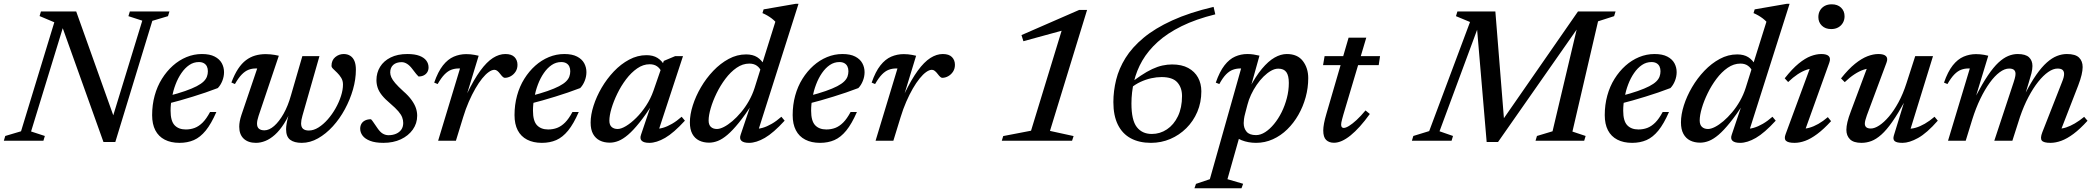

<svg xmlns="http://www.w3.org/2000/svg" viewBox="-39 -736 10957 1004"><path d="M563.5 -104.5 539.5 -88 705 -628 632.5 -651.5 640 -676H847L839.5 -651.5L757.5 -627L564 6.5H502L277.5 -621L297.5 -616L123.5 -48.5L195.5 -25L188 0H-19L-11.5 -25L71 -49.5L245 -619.5L168 -652L175 -676H359.5Z M1001 -411.5Q973.5 -411.5 950.8 -396Q928 -380.5 909.8 -354Q891.5 -327.5 879 -294.5Q866.5 -261.5 859.8 -226Q853 -190.5 853 -157Q853 -103.5 874 -81.2Q895 -59 932.5 -59Q957.5 -59 979.2 -67.2Q1001 -75.5 1020.8 -95.2Q1040.5 -115 1059.5 -150.5H1092.5Q1065.5 -88.5 1036.8 -53.2Q1008 -18 974.8 -3.5Q941.5 11 899.5 11Q854.5 11 822.2 -5.8Q790 -22.5 773.2 -54.8Q756.5 -87 756.5 -134Q756.5 -188 769.8 -236.2Q783 -284.5 807.8 -324Q832.5 -363.5 865 -392.5Q897.5 -421.5 936.2 -437.5Q975 -453.5 1017 -453.5Q1058 -453.5 1083.5 -440.2Q1109 -427 1120.8 -405.5Q1132.5 -384 1132.5 -358.5Q1132.5 -335.5 1123.5 -313Q1114.5 -290.5 1100 -275.5Q1068.5 -263.5 1035.8 -252.2Q1003 -241 969.8 -230.8Q936.5 -220.5 903.2 -211Q870 -201.5 837.5 -193.5L839 -233.5Q892 -247 929 -260Q966 -273 989.5 -285.2Q1013 -297.5 1025.8 -310Q1038.5 -322.5 1043.2 -335.8Q1048 -349 1048 -363.5Q1048 -378 1042.8 -388.8Q1037.5 -399.5 1027 -405.5Q1016.5 -411.5 1001 -411.5Z M1542 -442.5H1631.5L1542.5 -131Q1539 -118.5 1537.2 -108.8Q1535.5 -99 1535.5 -91Q1535.5 -71 1546 -62.2Q1556.5 -53.5 1576 -53.5Q1601 -53.5 1626.5 -69.5Q1652 -85.5 1675 -111.8Q1698 -138 1716 -170Q1734 -202 1744.2 -234.2Q1754.5 -266.5 1754.5 -294Q1754.5 -314 1745.2 -329Q1736 -344 1724.2 -355.5Q1712.5 -367 1703.5 -375.5Q1694.5 -384 1694.5 -391.5Q1694.5 -421 1714 -437.2Q1733.5 -453.5 1758.5 -453.5Q1778 -453.5 1792.5 -444.2Q1807 -435 1814.5 -417Q1822 -399 1822 -371.5Q1822 -321.5 1806.8 -268.2Q1791.5 -215 1764.5 -165Q1737.5 -115 1701.5 -75.5Q1665.5 -36 1624 -12.5Q1582.5 11 1539 11Q1499.5 11 1478.2 -5.2Q1457 -21.5 1457 -60.5Q1457 -73.5 1459.8 -89.5Q1462.5 -105.5 1467.5 -124.5L1483.5 -179L1490 -178Q1469.5 -125.5 1446.2 -89.2Q1423 -53 1398.2 -31Q1373.5 -9 1348.5 1Q1323.5 11 1299.5 11Q1258.5 11 1235.2 -11Q1212 -33 1212 -73.5Q1212 -100.5 1223.5 -135L1306 -378Q1304 -378 1302.2 -378Q1300.5 -378 1298.5 -378Q1278 -378 1260.2 -371Q1242.5 -364 1225.2 -346.5Q1208 -329 1189.5 -296.5L1171 -304.5Q1187 -347 1206 -375.8Q1225 -404.5 1247.2 -421.2Q1269.5 -438 1295.2 -445.5Q1321 -453 1350.5 -453Q1363.5 -453 1375.2 -451.8Q1387 -450.5 1398 -448.8Q1409 -447 1419 -444.5L1313 -129.5Q1309 -117.5 1307 -107.5Q1305 -97.5 1305 -89.5Q1305 -71.5 1315 -63Q1325 -54.5 1343.5 -54.5Q1368.5 -54.5 1394.5 -77.2Q1420.5 -100 1443.8 -141Q1467 -182 1482.5 -237.5Z M1901 -112.5Q1907.5 -106 1914 -96Q1920.5 -86 1935 -65.5Q1949 -45 1963 -37Q1977 -29 1992.5 -29Q2014.5 -29 2032 -36.5Q2049.5 -44 2059.5 -58.2Q2069.5 -72.5 2069.5 -93Q2069.5 -108 2064 -122.5Q2058.5 -137 2044 -154Q2029.5 -171 2002 -194.5Q1974.5 -217.5 1958.5 -237.5Q1942.5 -257.5 1936 -277Q1929.5 -296.5 1929.5 -317Q1929.5 -355.5 1948.5 -386.5Q1967.5 -417.5 2003.8 -435.5Q2040 -453.5 2091 -453.5Q2130 -453.5 2154.2 -444.2Q2178.5 -435 2190.2 -419.2Q2202 -403.5 2202 -383.5Q2202 -369.5 2195.5 -358.8Q2189 -348 2177.2 -342Q2165.5 -336 2149.5 -336Q2144.5 -341.5 2137.2 -349.5Q2130 -357.5 2117 -375.5Q2104 -393 2089.8 -402Q2075.5 -411 2061.5 -411Q2033.5 -411 2017.5 -396.8Q2001.5 -382.5 2001.5 -357Q2001.5 -345.5 2007.2 -332Q2013 -318.5 2027.8 -301.2Q2042.5 -284 2070 -259Q2097.5 -235 2113.2 -213Q2129 -191 2135.8 -171Q2142.5 -151 2142.5 -131Q2142.5 -90.5 2119.5 -58.2Q2096.5 -26 2057 -7.5Q2017.5 11 1966 11Q1923.5 11 1896.5 0.5Q1869.5 -10 1857 -26.8Q1844.5 -43.5 1844.5 -63Q1844.5 -77.5 1851 -88.8Q1857.5 -100 1870.2 -106.2Q1883 -112.5 1901 -112.5Z M2366.5 -378Q2365 -378 2363.2 -378Q2361.5 -378 2359.5 -378Q2339 -378 2321 -371.2Q2303 -364.5 2285.8 -347Q2268.5 -329.5 2249.5 -296.5L2231.5 -304Q2251.5 -361.5 2277.2 -394Q2303 -426.5 2334 -439.8Q2365 -453 2399 -453Q2411 -453 2421.5 -452Q2432 -451 2442.5 -449Q2453 -447 2464 -444.5L2403 -244.5L2403.5 -247Q2439.5 -321 2472.8 -366.5Q2506 -412 2538.5 -432.8Q2571 -453.5 2603.5 -453.5Q2636 -453.5 2651.5 -437.5Q2667 -421.5 2667 -397Q2667 -376.5 2657 -361.2Q2647 -346 2631.8 -337.5Q2616.5 -329 2600.5 -329Q2596 -329 2590.2 -334Q2584.5 -339 2577 -349Q2569 -359.5 2561.8 -365.2Q2554.5 -371 2546.5 -371Q2533 -371 2516.5 -359.2Q2500 -347.5 2482.2 -325.5Q2464.5 -303.5 2446.8 -272.8Q2429 -242 2412.5 -204.2Q2396 -166.5 2383 -123.5L2345 0H2252Z M2896 -411.5Q2868.5 -411.5 2845.8 -396Q2823 -380.5 2804.8 -354Q2786.5 -327.5 2774 -294.5Q2761.5 -261.5 2754.8 -226Q2748 -190.5 2748 -157Q2748 -103.5 2769 -81.2Q2790 -59 2827.5 -59Q2852.5 -59 2874.2 -67.2Q2896 -75.5 2915.8 -95.2Q2935.5 -115 2954.5 -150.5H2987.5Q2960.5 -88.5 2931.8 -53.2Q2903 -18 2869.8 -3.5Q2836.5 11 2794.5 11Q2749.5 11 2717.2 -5.8Q2685 -22.5 2668.2 -54.8Q2651.5 -87 2651.5 -134Q2651.5 -188 2664.8 -236.2Q2678 -284.5 2702.8 -324Q2727.5 -363.5 2760 -392.5Q2792.5 -421.5 2831.2 -437.5Q2870 -453.5 2912 -453.5Q2953 -453.5 2978.5 -440.2Q3004 -427 3015.8 -405.5Q3027.5 -384 3027.5 -358.5Q3027.5 -335.5 3018.5 -313Q3009.5 -290.5 2995 -275.5Q2963.5 -263.5 2930.8 -252.2Q2898 -241 2864.8 -230.8Q2831.5 -220.5 2798.2 -211Q2765 -201.5 2732.5 -193.5L2734 -233.5Q2787 -247 2824 -260Q2861 -273 2884.5 -285.2Q2908 -297.5 2920.8 -310Q2933.5 -322.5 2938.2 -335.8Q2943 -349 2943 -363.5Q2943 -378 2937.8 -388.8Q2932.5 -399.5 2922 -405.5Q2911.5 -411.5 2896 -411.5Z M3313 -31.5 3369 -197.5H3377.5Q3337 -135 3304.5 -94.5Q3272 -54 3245.2 -31.2Q3218.5 -8.5 3195.2 0.8Q3172 10 3150 10Q3120 10 3097.5 -1.2Q3075 -12.5 3062.2 -35.5Q3049.5 -58.5 3049.5 -95Q3049.5 -135.5 3064.8 -183.2Q3080 -231 3107.2 -277.5Q3134.5 -324 3171 -362.5Q3207.5 -401 3251 -424.2Q3294.5 -447.5 3341.5 -447.5Q3376 -447.5 3399 -433.2Q3422 -419 3439 -389.5L3420 -360Q3413 -377.5 3397.5 -388.8Q3382 -400 3358 -400Q3324 -400 3292.8 -378.2Q3261.5 -356.5 3235 -321.5Q3208.5 -286.5 3189 -246.2Q3169.5 -206 3158.5 -168.8Q3147.5 -131.5 3147.5 -105Q3147.5 -83 3159.2 -72.2Q3171 -61.5 3191 -61.5Q3209 -61.5 3234.8 -77Q3260.5 -92.5 3288 -119.8Q3315.5 -147 3339.5 -183.5Q3363.5 -220 3378 -261.5L3432 -417.5L3491.5 -442.5H3532.5L3399 -36L3385 -63Q3404 -61 3427 -67.5Q3450 -74 3475 -88.5Q3500 -103 3525.5 -125.5L3542.5 -105Q3484 -41 3439 -15Q3394 11 3356.5 11Q3328 11 3316.8 0.2Q3305.5 -10.5 3313 -31.5Z M3941.5 -363Q3934.5 -381 3918.8 -392.2Q3903 -403.5 3879.5 -403.5Q3844.5 -403.5 3812.8 -381.5Q3781 -359.5 3754.5 -324.2Q3728 -289 3708.2 -248.5Q3688.5 -208 3677.5 -170.2Q3666.5 -132.5 3666.5 -106Q3666.5 -83.5 3678.2 -72.5Q3690 -61.5 3710 -61.5Q3725.5 -61.5 3746.5 -72.2Q3767.5 -83 3790.5 -102.5Q3813.5 -122 3836 -148.8Q3858.5 -175.5 3877 -208Q3895.5 -240.5 3907 -276.5L4015.5 -622.5Q4007 -631.5 3996.5 -639.5Q3986 -647.5 3974 -654.5Q3962 -661.5 3948 -667.5L3954 -687L4121.5 -716H4136.5L3920.5 -36L3906 -63Q3925.5 -61 3948.5 -67.5Q3971.5 -74 3996.5 -88.5Q4021.5 -103 4047 -125.5L4064 -105Q4005.5 -41 3960.5 -15Q3915.5 11 3878 11Q3849.5 11 3838 0.2Q3826.5 -10.5 3834 -31.5L3890 -197.5H3898.5Q3857.5 -135 3824.8 -94.5Q3792 -54 3765.2 -31.2Q3738.5 -8.5 3715 0.8Q3691.5 10 3669 10Q3639.5 10 3616.8 -1.2Q3594 -12.5 3581.2 -36Q3568.5 -59.5 3568.5 -96Q3568.5 -137 3583.8 -185Q3599 -233 3626.5 -280Q3654 -327 3691 -365.8Q3728 -404.5 3771.5 -428Q3815 -451.5 3862.5 -451.5Q3897.5 -451.5 3920.5 -437Q3943.5 -422.5 3960 -393Z M4350.5 -411.5Q4323 -411.5 4300.2 -396Q4277.5 -380.5 4259.2 -354Q4241 -327.5 4228.5 -294.5Q4216 -261.5 4209.2 -226Q4202.5 -190.5 4202.5 -157Q4202.5 -103.5 4223.5 -81.2Q4244.5 -59 4282 -59Q4307 -59 4328.8 -67.2Q4350.5 -75.5 4370.2 -95.2Q4390 -115 4409 -150.5H4442Q4415 -88.5 4386.2 -53.2Q4357.5 -18 4324.2 -3.5Q4291 11 4249 11Q4204 11 4171.8 -5.8Q4139.5 -22.5 4122.8 -54.8Q4106 -87 4106 -134Q4106 -188 4119.2 -236.2Q4132.5 -284.5 4157.2 -324Q4182 -363.5 4214.5 -392.5Q4247 -421.5 4285.8 -437.5Q4324.5 -453.5 4366.5 -453.5Q4407.5 -453.5 4433 -440.2Q4458.5 -427 4470.2 -405.5Q4482 -384 4482 -358.5Q4482 -335.5 4473 -313Q4464 -290.5 4449.5 -275.5Q4418 -263.5 4385.2 -252.2Q4352.5 -241 4319.2 -230.8Q4286 -220.5 4252.8 -211Q4219.5 -201.5 4187 -193.5L4188.5 -233.5Q4241.5 -247 4278.5 -260Q4315.5 -273 4339 -285.2Q4362.5 -297.5 4375.2 -310Q4388 -322.5 4392.8 -335.8Q4397.5 -349 4397.5 -363.5Q4397.5 -378 4392.2 -388.8Q4387 -399.5 4376.5 -405.5Q4366 -411.5 4350.5 -411.5Z M4654 -378Q4652.5 -378 4650.8 -378Q4649 -378 4647 -378Q4626.5 -378 4608.5 -371.2Q4590.5 -364.5 4573.2 -347Q4556 -329.5 4537 -296.5L4519 -304Q4539 -361.5 4564.8 -394Q4590.5 -426.5 4621.5 -439.8Q4652.5 -453 4686.5 -453Q4698.5 -453 4709 -452Q4719.5 -451 4730 -449Q4740.5 -447 4751.5 -444.5L4690.5 -244.5L4691 -247Q4727 -321 4760.2 -366.5Q4793.5 -412 4826 -432.8Q4858.5 -453.5 4891 -453.5Q4923.5 -453.5 4939 -437.5Q4954.5 -421.5 4954.5 -397Q4954.5 -376.5 4944.5 -361.2Q4934.5 -346 4919.2 -337.5Q4904 -329 4888 -329Q4883.5 -329 4877.8 -334Q4872 -339 4864.5 -349Q4856.5 -359.5 4849.2 -365.2Q4842 -371 4834 -371Q4820.5 -371 4804 -359.2Q4787.5 -347.5 4769.8 -325.5Q4752 -303.5 4734.2 -272.8Q4716.5 -242 4700 -204.2Q4683.5 -166.5 4670.5 -123.5L4632.5 0H4539.5Z M5352.5 -52.5 5528.5 -628 5548 -585 5312.5 -520.5 5302.5 -552.5 5604 -684H5645.5L5451.5 -51.5L5575 -24.5L5567 0H5199.5L5207 -24.5Z M6307 -700 6316 -661Q6214.5 -636 6140 -599.2Q6065.5 -562.5 6015 -516.8Q5964.5 -471 5934.2 -418.8Q5904 -366.5 5890.8 -309.8Q5877.5 -253 5877.5 -194.5Q5877.5 -107.5 5905.5 -71.5Q5933.5 -35.5 5984 -35.5Q6027 -35.5 6063 -59.5Q6099 -83.5 6120.5 -128Q6142 -172.5 6142 -234Q6142 -278 6117.2 -305.5Q6092.5 -333 6035 -333Q6009 -333 5980.8 -326.8Q5952.5 -320.5 5925 -307.8Q5897.5 -295 5874 -275.5L5852.5 -286Q5892.5 -318 5925.5 -340Q5958.5 -362 5986.5 -375Q6014.5 -388 6040 -393.5Q6065.5 -399 6090 -399Q6140.5 -399 6174.5 -380.5Q6208.5 -362 6225.8 -330.2Q6243 -298.5 6243 -258.5Q6243 -200.5 6222 -151.2Q6201 -102 6164.5 -65.8Q6128 -29.5 6080.5 -9.2Q6033 11 5979.5 11Q5918 11 5874 -12.8Q5830 -36.5 5806.5 -84Q5783 -131.5 5783 -202Q5783 -260 5797.5 -318.8Q5812 -377.5 5846.5 -433Q5881 -488.5 5940.8 -538.2Q6000.5 -588 6090.8 -629.2Q6181 -670.5 6307 -700Z M6473 -146Q6467.5 -126 6466 -113.2Q6464.5 -100.5 6464.5 -92.5Q6464.5 -65.5 6479.5 -47.5Q6494.5 -29.5 6529 -29.5Q6552.5 -29.5 6576.8 -45Q6601 -60.5 6623.2 -87.5Q6645.5 -114.5 6662.8 -149.2Q6680 -184 6690.2 -223.2Q6700.5 -262.5 6700.5 -302.5Q6700.5 -340.5 6687.5 -358.8Q6674.5 -377 6645.5 -377Q6627 -377 6607.2 -365.8Q6587.5 -354.5 6568.2 -335.5Q6549 -316.5 6532.2 -292Q6515.5 -267.5 6503 -240.8Q6490.5 -214 6484 -188ZM6404 -44.5H6449L6379.5 201L6461.5 225L6453 248.5H6207L6215 225.5L6287.5 201L6451 -378Q6450.5 -378 6449.2 -378Q6448 -378 6447 -378Q6426 -378 6407.8 -371.2Q6389.5 -364.5 6372.2 -347Q6355 -329.5 6337 -296.5L6318.5 -304Q6338.5 -361.5 6364 -394.2Q6389.5 -427 6419.8 -440.2Q6450 -453.5 6483.5 -453.5Q6500.5 -453.5 6515.5 -451.2Q6530.5 -449 6547 -445L6496.5 -264L6493.5 -273Q6526.5 -336.5 6559.8 -376.2Q6593 -416 6625.8 -434.8Q6658.5 -453.5 6690 -453.5Q6746 -453.5 6774 -416.8Q6802 -380 6802 -327.5Q6802 -276.5 6788.5 -227.5Q6775 -178.5 6750.5 -135.5Q6726 -92.5 6692.2 -59.5Q6658.5 -26.5 6617 -7.8Q6575.5 11 6529 11Q6488.5 11 6453.5 -2.8Q6418.5 -16.5 6404 -44.5Z M6879.5 -395.5 6887.5 -442.5H7177.5L7170.5 -395.5ZM6985.5 -136Q6981.5 -122 6979 -112.2Q6976.5 -102.5 6975.2 -95.8Q6974 -89 6974 -84.5Q6974 -75 6977.8 -71Q6981.5 -67 6987.5 -67Q6998 -67 7015.2 -77.5Q7032.5 -88 7054.5 -108.2Q7076.5 -128.5 7101.5 -158.5L7124 -140Q7097.5 -103 7072.2 -75Q7047 -47 7023.5 -28Q7000 -9 6978.2 0.8Q6956.5 10.5 6936.5 10.5Q6911 10.5 6895.8 -4Q6880.5 -18.5 6880.5 -54Q6880.5 -69 6884.5 -90.8Q6888.5 -112.5 6897 -141L7013 -539H7105.5Z M7696.5 -611 7488.5 -49.5 7559 -25 7551.5 0H7344L7351.5 -25L7434.5 -50.5L7648 -621L7574.5 -651.5L7582 -676H7780.5L7828.5 -77L7793 -71.5L8212.5 -676H8262.5L8261 -660.5L7794.5 6.5H7735L7683 -605ZM8228 -676H8409L8401.5 -651.5L8317.5 -624.5L8183.5 -48L8252.5 -25L8245 0H7990.5L7998 -25L8079.5 -49.5Z M8597 -411.5Q8569.5 -411.5 8546.8 -396Q8524 -380.5 8505.8 -354Q8487.5 -327.5 8475 -294.5Q8462.5 -261.5 8455.8 -226Q8449 -190.5 8449 -157Q8449 -103.5 8470 -81.2Q8491 -59 8528.5 -59Q8553.5 -59 8575.2 -67.2Q8597 -75.5 8616.8 -95.2Q8636.5 -115 8655.5 -150.5H8688.5Q8661.5 -88.5 8632.8 -53.2Q8604 -18 8570.8 -3.5Q8537.5 11 8495.5 11Q8450.5 11 8418.2 -5.8Q8386 -22.5 8369.2 -54.8Q8352.5 -87 8352.5 -134Q8352.5 -188 8365.8 -236.2Q8379 -284.5 8403.8 -324Q8428.5 -363.5 8461 -392.5Q8493.5 -421.5 8532.2 -437.5Q8571 -453.5 8613 -453.5Q8654 -453.5 8679.5 -440.2Q8705 -427 8716.8 -405.5Q8728.5 -384 8728.5 -358.5Q8728.5 -335.5 8719.5 -313Q8710.5 -290.5 8696 -275.5Q8664.5 -263.5 8631.8 -252.2Q8599 -241 8565.8 -230.8Q8532.5 -220.5 8499.2 -211Q8466 -201.5 8433.5 -193.5L8435 -233.5Q8488 -247 8525 -260Q8562 -273 8585.5 -285.2Q8609 -297.5 8621.8 -310Q8634.5 -322.5 8639.2 -335.8Q8644 -349 8644 -363.5Q8644 -378 8638.8 -388.8Q8633.5 -399.5 8623 -405.5Q8612.5 -411.5 8597 -411.5Z M9124 -363Q9117 -381 9101.2 -392.2Q9085.5 -403.5 9062 -403.5Q9027 -403.5 8995.2 -381.5Q8963.5 -359.5 8937 -324.2Q8910.5 -289 8890.8 -248.5Q8871 -208 8860 -170.2Q8849 -132.5 8849 -106Q8849 -83.5 8860.8 -72.5Q8872.5 -61.5 8892.5 -61.5Q8908 -61.5 8929 -72.2Q8950 -83 8973 -102.5Q8996 -122 9018.5 -148.8Q9041 -175.5 9059.5 -208Q9078 -240.5 9089.5 -276.5L9198 -622.5Q9189.5 -631.5 9179 -639.5Q9168.5 -647.5 9156.5 -654.5Q9144.5 -661.5 9130.5 -667.5L9136.5 -687L9304 -716H9319L9103 -36L9088.5 -63Q9108 -61 9131 -67.5Q9154 -74 9179 -88.5Q9204 -103 9229.5 -125.5L9246.5 -105Q9188 -41 9143 -15Q9098 11 9060.5 11Q9032 11 9020.5 0.2Q9009 -10.5 9016.5 -31.5L9072.5 -197.5H9081Q9040 -135 9007.2 -94.5Q8974.5 -54 8947.8 -31.2Q8921 -8.5 8897.5 0.8Q8874 10 8851.5 10Q8822 10 8799.2 -1.2Q8776.5 -12.5 8763.8 -36Q8751 -59.5 8751 -96Q8751 -137 8766.2 -185Q8781.5 -233 8809 -280Q8836.5 -327 8873.5 -365.8Q8910.5 -404.5 8954 -428Q8997.5 -451.5 9045 -451.5Q9080 -451.5 9103 -437Q9126 -422.5 9142.5 -393Z M9298.5 -35 9432 -397 9451 -378Q9431 -379 9408.2 -371.2Q9385.5 -363.5 9361.2 -347.5Q9337 -331.5 9311.5 -307L9293.5 -326.5Q9333 -376.5 9366.8 -404Q9400.5 -431.5 9429.8 -442.5Q9459 -453.5 9485 -453.5Q9513.5 -453.5 9524.2 -442.2Q9535 -431 9526.5 -407.5L9393.5 -37L9378 -63Q9398.5 -61.5 9421.5 -67.8Q9444.5 -74 9469.2 -88Q9494 -102 9519 -123.5L9536 -102.5Q9497 -60 9463.2 -35Q9429.5 -10 9400.5 0.5Q9371.5 11 9345 11Q9311.5 11 9300.2 0.2Q9289 -10.5 9298.5 -35ZM9469.5 -646.5Q9469.5 -666 9478 -681Q9486.5 -696 9502.2 -704.8Q9518 -713.5 9539.5 -713.5Q9570 -713.5 9588.2 -696Q9606.5 -678.5 9606.5 -651Q9606.5 -632 9597.8 -616.8Q9589 -601.5 9573.5 -592.8Q9558 -584 9536.5 -584Q9506 -584 9487.8 -601.8Q9469.5 -619.5 9469.5 -646.5Z M9864.5 -28 9921 -212 9923.5 -210Q9886.5 -142.5 9856.2 -99.2Q9826 -56 9799 -32Q9772 -8 9746.8 1.5Q9721.5 11 9695 11Q9653.5 11 9634.8 -7.8Q9616 -26.5 9616 -57Q9616 -74.5 9621.5 -98Q9627 -121.5 9639.5 -154L9733.5 -405.5L9750.5 -378.5Q9730 -379.5 9706.2 -371.5Q9682.5 -363.5 9657.8 -347.2Q9633 -331 9607.5 -306.5L9588 -326Q9627 -375 9661.2 -402.5Q9695.5 -430 9726 -441.8Q9756.5 -453.5 9783.5 -453.5Q9812.5 -453.5 9823.5 -442Q9834.5 -430.5 9825.5 -407.5L9723 -132.5Q9718 -118 9715.2 -107.5Q9712.5 -97 9712.5 -89.5Q9712.5 -77 9720.2 -70.5Q9728 -64 9744 -64Q9763.5 -64 9788 -80Q9812.5 -96 9838.5 -126.5Q9864.5 -157 9888.5 -201Q9912.5 -245 9930.5 -301.5L9976 -442.5H10069L9944.5 -39L9936 -63Q9955.5 -61.5 9978.2 -68Q10001 -74.5 10026.2 -89Q10051.5 -103.5 10077 -125.5L10094 -105Q10037 -40 9991 -14.5Q9945 11 9909.5 11Q9879 11 9868.5 1.8Q9858 -7.5 9864.5 -28Z M10730.5 -37 10723.5 -63Q10743 -62.5 10764.8 -69.5Q10786.5 -76.5 10810.5 -90.5Q10834.5 -104.5 10859.5 -125L10877 -104.5Q10838 -61.5 10803.8 -36Q10769.5 -10.5 10739.8 0.2Q10710 11 10683 11Q10647.5 11 10638 -1Q10628.5 -13 10640.5 -44L10742.5 -304Q10749 -320 10751.8 -330.5Q10754.5 -341 10754.5 -349.5Q10754.5 -362.5 10746.8 -370Q10739 -377.5 10720 -377.5Q10697.5 -377.5 10671.5 -359.5Q10645.5 -341.5 10619 -308.2Q10592.5 -275 10568 -228.5Q10543.5 -182 10524 -125L10484 0H10389.5L10490.5 -305.5Q10494 -316 10496.2 -324.2Q10498.5 -332.5 10499.5 -338.8Q10500.5 -345 10500.5 -350Q10500.5 -363 10492.8 -370.2Q10485 -377.5 10467 -377.5Q10443.5 -377.5 10417.5 -358.2Q10391.5 -339 10365.8 -303.5Q10340 -268 10316.5 -219.5Q10293 -171 10274.5 -112L10240 0H10147.5L10261.5 -378Q10260 -378 10258.2 -378Q10256.5 -378 10254.5 -378Q10234 -378 10216 -371.2Q10198 -364.5 10180.8 -347Q10163.5 -329.5 10144.5 -296.5L10126.5 -304Q10146.5 -361.5 10172.2 -394Q10198 -426.5 10229 -439.8Q10260 -453 10294 -453Q10305.5 -453 10316 -452Q10326.5 -451 10336.8 -449.2Q10347 -447.5 10358 -444.5L10293 -231V-233.5Q10327 -298.5 10356 -341.5Q10385 -384.5 10411.2 -408.8Q10437.5 -433 10462.2 -443.2Q10487 -453.5 10511.5 -453.5Q10553 -453.5 10571 -436.5Q10589 -419.5 10589 -391Q10589 -374 10583.8 -353Q10578.5 -332 10569.5 -303.5L10552 -245.5H10550.5Q10581 -305 10609.2 -345.2Q10637.5 -385.5 10664.2 -409.2Q10691 -433 10717 -443.2Q10743 -453.5 10769 -453.5Q10813.5 -453.5 10832.5 -435Q10851.5 -416.5 10851.5 -385.5Q10851.5 -368 10846 -344.5Q10840.5 -321 10828.5 -289.5Z"/></svg>

Font: Newsreader 16pt Medium
Style: Italic
Weight: 500
Italic angle: -17°
Designer: Hugues Gentile
Foundry: Production Type
Version: Version 1.003